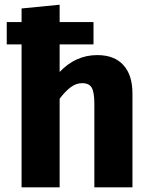

<svg xmlns="http://www.w3.org/2000/svg" viewBox="-20 -797 655 817"><path d="M377.9 -703.1V-608.2H233.8V-490.8Q302.1 -562.6 393.8 -562.6Q466.7 -562.6 505.1 -520Q543.6 -477.4 543.6 -400V0H381.5V-354.9Q381.5 -404.1 370.5 -423.6Q359.5 -443.1 329.2 -443.1Q303.6 -443.1 280.3 -425.4Q256.9 -407.7 233.8 -376.9V0H71.8V-608.2H8.7V-703.1H71.8V-761L233.8 -776.9V-703.1Z"/></svg>

Font: Fira Code
Style: Bold
Weight: 700
Monospace: yes
Designer: Carrois Corporate, Edenspiekermann AG, Nikita Prokopov
Foundry: Carrois Corporate, Edenspiekermann AG, Nikita Prokopov
Version: Version 6.000; ttfautohint (v1.8.2) -l 8 -r 50 -G 200 -x 14 